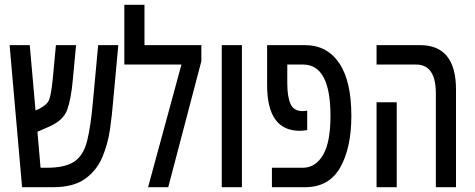

<svg xmlns="http://www.w3.org/2000/svg" viewBox="-20 -780 1980 800"><path d="M201 0Q287 0 335.5 -35.5Q384 -71 407 -126.5Q430 -182 438.5 -242.5Q447 -303 451 -354L473 -592H389L367 -354Q358 -253 343 -193Q328 -133 290 -107Q252 -81 174 -81H149L136 -231L184 -252Q244 -278 260 -322.5Q276 -367 283 -444L297 -592H213L200 -453Q193 -383 184 -362.5Q175 -342 140 -325L128 -320L104 -592H20L72 0Z M582 -760H498V-511H736L597 0H681L819 -525V-592H582Z M988 0V-592H904V0Z M1251 0Q1351 0 1397.5 -82Q1444 -164 1444 -297Q1444 -443 1393 -517.5Q1342 -592 1251 -592H1093V-425Q1093 -235 1229 -235Q1242 -235 1260 -238V-319Q1248 -317 1241 -317Q1204 -317 1190.5 -347Q1177 -377 1177 -433V-511H1243Q1357 -511 1357 -297Q1357 -186 1325.5 -133.5Q1294 -81 1241 -81H1113V0Z M1880 0V-407Q1880 -592 1730 -592H1549V-511H1714Q1796 -511 1796 -391V0ZM1633 0V-354H1549V0Z"/></svg>

Font: Noto Sans Hebrew Extra Condensed
Style: Regular
Weight: 400
Width: 2
Designer: Monotype Design Team
Foundry: Monotype Imaging Inc.
Version: 1.000